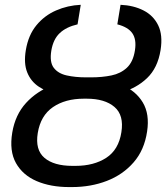

<svg xmlns="http://www.w3.org/2000/svg" viewBox="-20 -757 681 787"><path d="M336.9 -432.1H348.6Q423.3 -432.1 480 -408.4Q536.6 -384.8 565.2 -337.2Q593.8 -289.6 583 -218.3Q571.8 -142.1 527.8 -91.6Q483.9 -41 418.2 -15.6Q352.5 9.8 274.9 9.8H263.2Q187.5 9.8 130.4 -14.6Q73.2 -39.1 45.4 -88.6Q17.6 -138.2 30.3 -213.9Q42.5 -286.6 86.7 -335Q130.9 -383.3 196 -407.7Q261.2 -432.1 336.9 -432.1ZM335.4 -352.5H323.7Q247.6 -352.5 197 -317.9Q146.5 -283.2 134.8 -211.9Q123.5 -143.1 162.1 -110.1Q200.7 -77.1 277.3 -77.1H289.1Q364.7 -77.1 415.5 -110.1Q466.3 -143.1 477.5 -214.8Q488.8 -284.7 449.2 -318.6Q409.7 -352.5 335.4 -352.5ZM333 -439.9H353Q398.9 -439.9 436.8 -447.8Q474.6 -455.6 500.2 -479.5Q525.9 -503.4 533.2 -551.3Q540 -595.2 522.5 -620.6Q504.9 -646 460.9 -657.2L474.1 -737.3Q527.8 -734.9 568.4 -714.1Q608.9 -693.4 628.4 -653.3Q647.9 -613.3 638.2 -551.8Q626.5 -478.5 582.8 -436.8Q539.1 -395 475.6 -377.7Q412.1 -360.4 339.8 -360.4H319.8Q265.6 -360.4 219 -369.9Q172.4 -379.4 139.4 -401.4Q106.4 -423.3 91.6 -460.2Q76.7 -497.1 85.9 -551.8Q96.2 -613.3 129.2 -653.3Q162.1 -693.4 209.7 -714.1Q257.3 -734.9 311 -737.3L297.9 -657.2Q251.5 -646.5 224.9 -621.3Q198.2 -596.2 190.4 -549.8Q182.6 -502.4 200.4 -479Q218.3 -455.6 253.4 -447.8Q288.6 -439.9 333 -439.9Z"/></svg>

Font: Inter Variable
Style: Italic
Weight: 400
Italic angle: -9.39999°
Designer: Rasmus Andersson
Foundry: rsms
Version: Version 4.001;git-9221beed3